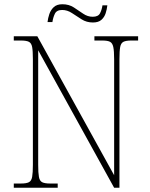

<svg xmlns="http://www.w3.org/2000/svg" viewBox="-20 -885 708 905"><path d="M45 0V-20H79Q104 -20 116 -26Q128 -32 131.5 -51Q135 -70 135 -108V-606Q135 -645 131.5 -663.5Q128 -682 116 -688Q104 -694 79 -694H45V-714H156L518 -59V-606Q518 -645 514 -663.5Q510 -682 498.5 -688Q487 -694 462 -694H425V-714H631V-694H599Q574 -694 562 -688Q550 -682 546.5 -663.5Q543 -645 543 -606V0H518L160 -648V-108Q160 -70 163.5 -51Q167 -32 179 -26Q191 -20 216 -20H252V0ZM418 -779Q388 -779 364.5 -794Q341 -809 319 -823.5Q297 -838 273 -838Q247 -838 238.5 -820Q230 -802 227 -781H204Q206 -799 212.5 -818.5Q219 -838 233.5 -851.5Q248 -865 274 -865Q305 -865 328 -850Q351 -835 372 -820.5Q393 -806 417 -806Q443 -806 451.5 -822.5Q460 -839 463 -860H486Q484 -841 478 -822.5Q472 -804 458 -791.5Q444 -779 418 -779Z"/></svg>

Font: Noto Serif Hebrew SemiCondensed Thin
Style: Regular
Weight: 100
Width: 4
Designer: Monotype Design Team
Foundry: Monotype Imaging Inc.
Version: Version 2.004; ttfautohint (v1.8.4.7-5d5b)